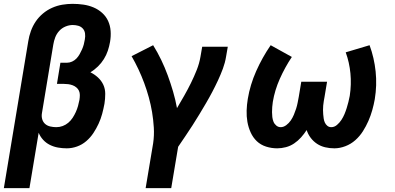

<svg xmlns="http://www.w3.org/2000/svg" viewBox="-33 -763 2053 998"><path d="M-13 215 114 -549Q118 -575 127.5 -601.5Q137 -628 152.5 -651Q168 -674 190 -692.5Q212 -711 238 -722.5Q264 -734 291 -738.5Q318 -743 344 -743Q373 -743 400.5 -739Q428 -735 453 -724.5Q478 -714 498 -696Q518 -678 529 -654Q540 -630 542 -602Q544 -574 539 -545Q535 -522 527.5 -499.5Q520 -477 507 -456Q494 -435 476 -417.5Q458 -400 437 -387Q458 -377 476 -360.5Q494 -344 504 -322.5Q514 -301 514 -275Q514 -249 510 -224Q505 -197 498 -171Q491 -145 479.5 -120Q468 -95 452.5 -71.5Q437 -48 415.5 -29.5Q394 -11 367.5 -1.5Q341 8 314 8Q291 8 268.5 4Q246 0 226 -10Q206 -20 191 -36.5Q176 -53 168 -73L120 215ZM260 -102Q277 -102 293 -108Q309 -114 322 -125Q335 -136 344.5 -150.5Q354 -165 361 -180.5Q368 -196 372.5 -212Q377 -228 380 -244Q382 -257 382 -269Q382 -281 377.5 -291Q373 -301 364 -308.5Q355 -316 344 -320Q333 -324 321.5 -325.5Q310 -327 298 -327H263L281 -437H316Q329 -437 342 -443Q355 -449 364.5 -459Q374 -469 381 -481.5Q388 -494 393.5 -506.5Q399 -519 402.5 -532Q406 -545 408 -558Q411 -574 409 -589Q407 -604 397.5 -614.5Q388 -625 374 -629Q360 -633 345 -633Q326 -633 307 -625Q288 -617 274.5 -602Q261 -587 254 -568.5Q247 -550 244 -531L185 -175Q182 -158 186.5 -143Q191 -128 202 -118.5Q213 -109 228.5 -105.5Q244 -102 260 -102Z M857 215H724L763 -18Q769 -59 766.5 -100Q764 -141 757.5 -180Q751 -219 740.5 -257Q730 -295 716.5 -331.5Q703 -368 686.5 -403Q670 -438 651 -471L763 -528Q786 -491 805 -451.5Q824 -412 839 -371Q854 -330 866.5 -287.5Q879 -245 887 -201Q906 -233 924.5 -265.5Q943 -298 959.5 -331.5Q976 -365 989.5 -399Q1003 -433 1009 -468L1018 -520H1151L1142 -468Q1137 -437 1125.5 -406Q1114 -375 1100 -345Q1086 -315 1070.5 -285.5Q1055 -256 1038 -227Q1021 -198 1003.5 -169Q986 -140 968 -112Q950 -84 931 -56Q912 -28 893 0Z M1408 8Q1378 8 1350 -1Q1322 -10 1302 -29Q1282 -48 1270 -74.5Q1258 -101 1253 -129.5Q1248 -158 1249 -188.5Q1250 -219 1255 -249Q1267 -322 1298.5 -393Q1330 -464 1374 -528L1484 -467Q1448 -413 1421.5 -353.5Q1395 -294 1385 -233Q1383 -220 1382 -206.5Q1381 -193 1381 -180Q1381 -167 1382.5 -154.5Q1384 -142 1388.5 -130.5Q1393 -119 1403 -110.5Q1413 -102 1426 -102Q1441 -102 1455 -112.5Q1469 -123 1478.5 -137Q1488 -151 1494.5 -166.5Q1501 -182 1506 -197.5Q1511 -213 1514 -228.5Q1517 -244 1520 -260L1533 -338H1667L1654 -260Q1652 -249 1650 -237.5Q1648 -226 1647 -214.5Q1646 -203 1646 -191.5Q1646 -180 1647 -169Q1648 -158 1649.5 -147Q1651 -136 1655.5 -126Q1660 -116 1668.5 -109Q1677 -102 1689 -102Q1705 -102 1718.5 -113.5Q1732 -125 1741.5 -139.5Q1751 -154 1757.5 -169.5Q1764 -185 1769 -201Q1774 -217 1778 -233Q1782 -249 1785 -265Q1794 -324 1788.5 -381.5Q1783 -439 1764 -491L1888 -528Q1912 -463 1919.5 -391.5Q1927 -320 1915 -247Q1910 -219 1902 -190.5Q1894 -162 1882 -134.5Q1870 -107 1853.5 -81Q1837 -55 1814 -34.5Q1791 -14 1762 -3Q1733 8 1705 8Q1680 8 1657 2.5Q1634 -3 1615 -15.5Q1596 -28 1582 -46.5Q1568 -65 1561 -87Q1548 -67 1532 -49Q1516 -31 1496 -17.5Q1476 -4 1453 2Q1430 8 1408 8Z"/></svg>

Font: Iosevka Aile Extrabold Oblique
Style: Regular
Weight: 800
Italic angle: -9°
Designer: Belleve Invis
Foundry: Belleve Invis
Version: Version 31.1.0; ttfautohint (v1.8.4)